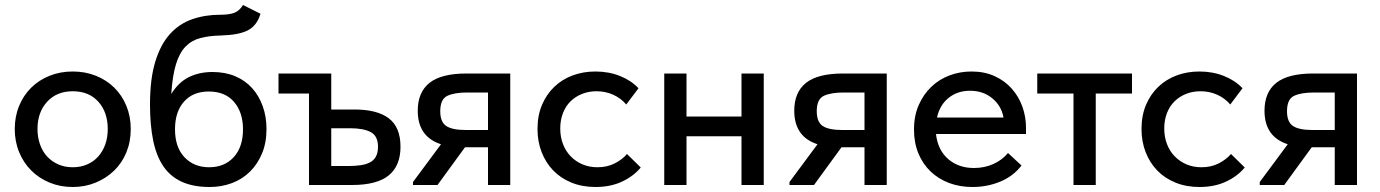

<svg xmlns="http://www.w3.org/2000/svg" viewBox="-20 -740 5518 768"><path d="M271 8Q221 8 178.5 -9.5Q136 -27 105 -58Q74 -89 56.5 -131.5Q39 -174 39 -224Q39 -274 56.5 -316.5Q74 -359 105 -389.5Q136 -420 178.5 -437Q221 -454 271 -454Q321 -454 363.5 -437Q406 -420 437 -389.5Q468 -359 485.5 -316.5Q503 -274 503 -224Q503 -173 485.5 -130.5Q468 -88 436.5 -57.5Q405 -27 362.5 -9.5Q320 8 271 8ZM271 -71Q302 -71 328 -82Q354 -93 372.5 -113.5Q391 -134 401 -162Q411 -190 411 -224Q411 -291 373.5 -333Q336 -375 271 -375Q207 -375 168.5 -333Q130 -291 130 -224Q130 -191 140 -162.5Q150 -134 168.5 -114Q187 -94 213 -82.5Q239 -71 271 -71Z M819 8Q753 8 707 -13Q661 -34 633 -75.5Q605 -117 592.5 -179Q580 -241 580 -322Q580 -424 601 -493Q622 -562 659.5 -603.5Q697 -645 748.5 -663Q800 -681 860 -681Q898 -681 918 -689Q938 -697 952 -720L1022 -685Q1008 -638 972 -619Q936 -600 863 -598Q817 -597 782 -588Q747 -579 722.5 -554Q698 -529 684 -483.5Q670 -438 665 -364Q694 -411 735.5 -431.5Q777 -452 830 -452Q881 -452 921 -435Q961 -418 988.5 -387.5Q1016 -357 1031 -315Q1046 -273 1046 -224Q1046 -169 1028 -126Q1010 -83 979.5 -53Q949 -23 907.5 -7.5Q866 8 819 8ZM816 -71Q878 -71 915 -111.5Q952 -152 952 -223Q952 -290 916.5 -332Q881 -374 815 -374Q752 -374 716 -333.5Q680 -293 680 -223Q680 -151 718 -111Q756 -71 816 -71Z M1216 -366H1094V-446H1305V-302H1398Q1489 -302 1535.5 -266.5Q1582 -231 1582 -153Q1582 -77 1535 -38.5Q1488 0 1388 0H1216ZM1375 -76Q1400 -76 1421.5 -79Q1443 -82 1459 -90Q1475 -98 1483.5 -113.5Q1492 -129 1492 -153Q1492 -196 1463 -211.5Q1434 -227 1381 -227H1305V-76Z M1632 -12 1744 -163Q1651 -193 1651 -297Q1651 -371 1698 -408.5Q1745 -446 1846 -446H2021V0H1932V-151H1840L1730 0H1632ZM1932 -220V-370H1849Q1797 -370 1769 -356.5Q1741 -343 1741 -295Q1741 -252 1765 -236Q1789 -220 1843 -220Z M2362 8Q2309 8 2266 -9.5Q2223 -27 2193 -58Q2163 -89 2146.5 -131.5Q2130 -174 2130 -224Q2130 -278 2148 -320.5Q2166 -363 2197.5 -393Q2229 -423 2271 -438.5Q2313 -454 2362 -454Q2415 -454 2460 -436Q2505 -418 2534 -387L2485 -322Q2464 -347 2433 -361Q2402 -375 2366 -375Q2335 -375 2308.5 -364.5Q2282 -354 2262.5 -335Q2243 -316 2232 -288Q2221 -260 2221 -226Q2221 -192 2232 -163.5Q2243 -135 2263 -114.5Q2283 -94 2310 -82.5Q2337 -71 2370 -71Q2408 -71 2438 -86Q2468 -101 2488 -124L2543 -70Q2514 -35 2468 -13.5Q2422 8 2362 8Z M2946 -195H2726V0H2637V-446H2726V-274H2946V-446H3035V0H2946Z M3138 -12 3250 -163Q3157 -193 3157 -297Q3157 -371 3204 -408.5Q3251 -446 3352 -446H3527V0H3438V-151H3346L3236 0H3138ZM3438 -220V-370H3355Q3303 -370 3275 -356.5Q3247 -343 3247 -295Q3247 -252 3271 -236Q3295 -220 3349 -220Z M3870 8Q3819 8 3776.5 -8Q3734 -24 3702.5 -54Q3671 -84 3653.5 -126.5Q3636 -169 3636 -222Q3636 -277 3655 -320Q3674 -363 3705.5 -393Q3737 -423 3778.5 -438.5Q3820 -454 3866 -454Q3918 -454 3958.5 -435.5Q3999 -417 4027 -385.5Q4055 -354 4069.5 -313.5Q4084 -273 4084 -229V-204H3724Q3731 -140 3772.5 -104Q3814 -68 3876 -68Q3918 -68 3953.5 -84Q3989 -100 4012 -128L4066 -78Q4033 -35 3981 -13.5Q3929 8 3870 8ZM3860 -377Q3810 -377 3774.5 -348.5Q3739 -320 3728 -270H3994Q3986 -316 3949.5 -346.5Q3913 -377 3860 -377Z M4274 -366H4129V-446H4508V-366H4363V0H4274Z M4778 8Q4725 8 4682 -9.5Q4639 -27 4609 -58Q4579 -89 4562.5 -131.5Q4546 -174 4546 -224Q4546 -278 4564 -320.5Q4582 -363 4613.5 -393Q4645 -423 4687 -438.5Q4729 -454 4778 -454Q4831 -454 4876 -436Q4921 -418 4950 -387L4901 -322Q4880 -347 4849 -361Q4818 -375 4782 -375Q4751 -375 4724.5 -364.5Q4698 -354 4678.5 -335Q4659 -316 4648 -288Q4637 -260 4637 -226Q4637 -192 4648 -163.5Q4659 -135 4679 -114.5Q4699 -94 4726 -82.5Q4753 -71 4786 -71Q4824 -71 4854 -86Q4884 -101 4904 -124L4959 -70Q4930 -35 4884 -13.5Q4838 8 4778 8Z M5019 -12 5131 -163Q5038 -193 5038 -297Q5038 -371 5085 -408.5Q5132 -446 5233 -446H5408V0H5319V-151H5227L5117 0H5019ZM5319 -220V-370H5236Q5184 -370 5156 -356.5Q5128 -343 5128 -295Q5128 -252 5152 -236Q5176 -220 5230 -220Z"/></svg>

Font: Tilda Sans Medium
Style: Regular
Weight: 500
Designer: ParaType Ltd
Foundry: ParaType Ltd
Version: Version 1.009